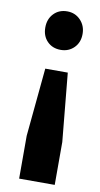

<svg xmlns="http://www.w3.org/2000/svg" viewBox="-82 -585 405 781"><g transform="rotate(10 120.0 -194.0)"><path d="M131 -387Q97 -387 75.5 -409Q54 -431 54 -466Q54 -501 75.5 -523.5Q97 -546 131 -546Q164 -546 186 -523Q208 -500 208 -466Q208 -431 186 -409Q164 -387 131 -387ZM203 158H56V-19L83 -301H176L203 -19Z"/></g></svg>

Font: Montserrat-Arabic SemiBold
Style: Regular
Weight: 600
Designer: Mohamed Gaber
Foundry: Kief Type Foundry
Version: Version 5.008;PS 005.008;hotconv 1.0.88;makeotf.lib2.5.64775